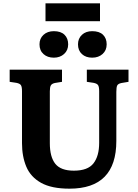

<svg xmlns="http://www.w3.org/2000/svg" viewBox="-20 -1118 827 1152"><path d="M397 14Q289 14 226.5 -21Q164 -56 138 -117.5Q112 -179 112 -259V-571Q112 -597 105.5 -607Q99 -617 78 -621L38 -627V-700H352V-627L309 -620Q291 -616 285 -605.5Q279 -595 279 -570V-259Q279 -176 312 -135Q345 -94 423 -94Q507 -94 541 -138Q575 -182 575 -261V-571Q575 -597 568.5 -607Q562 -617 541 -621L501 -627V-700H751V-627L709 -620Q689 -616 683.5 -605.5Q678 -595 678 -567V-272Q678 14 397 14ZM533 -772Q495 -772 471.5 -793.5Q448 -815 448 -852Q448 -887 471.5 -909Q495 -931 533 -931Q576 -931 598 -909.5Q620 -888 620 -852Q620 -816 595.5 -794Q571 -772 533 -772ZM303 -772Q265 -772 241 -793.5Q217 -815 217 -852Q217 -887 241 -909Q265 -931 303 -931Q345 -931 367 -909.5Q389 -888 389 -852Q389 -816 364.5 -794Q340 -772 303 -772ZM253 -991V-1098H580V-991Z"/></svg>

Font: Literata 12pt
Style: Bold
Weight: 700
Designer: Latin by Veronika Burian and Jose Scaglione. Greek by Irene Vlachou. Cyrillic by Vera Evstafieva.
Foundry: TypeTogether
Version: Version 3.002